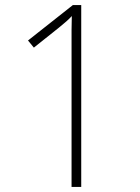

<svg xmlns="http://www.w3.org/2000/svg" viewBox="-20 -734 548 754"><path d="M299 0H261V-550Q261 -588 261 -616Q261 -644 262 -671Q251 -659 240 -649.5Q229 -640 212 -626L113 -547L90 -575L266 -714H299Z"/></svg>

Font: Noto Sans Lao Looped SemiCondensed ExtraLight
Style: Regular
Weight: 200
Width: 4
Designer: Mark Frömberg, Ben Mitchell
Foundry: The Fontpad Ltd
Version: Version 1.002; ttfautohint (v1.8.4.7-5d5b)